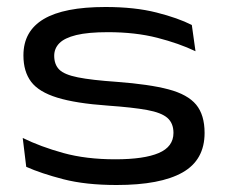

<svg xmlns="http://www.w3.org/2000/svg" viewBox="-20 -514 648 549"><path d="M313.5 15Q225 15 161.2 -1.5Q97.5 -18 55 -37L45 -119.5Q96 -94.5 161 -76.5Q226 -58.5 309.5 -58.5Q392 -58.5 434 -76.5Q476 -94.5 476 -134Q476 -161.5 458.8 -176.8Q441.5 -192 400.5 -199.5Q359.5 -207 288.5 -212Q196.5 -218.5 143.8 -234.8Q91 -251 69 -280.2Q47 -309.5 47 -355V-356Q47 -425 105 -459.5Q163 -494 281.5 -494Q365.5 -494 427.5 -478.2Q489.5 -462.5 528.5 -442.5L539 -367.5Q492 -390 429.5 -406Q367 -422 288.5 -422Q232 -422 198.2 -413.8Q164.5 -405.5 149.8 -390.5Q135 -375.5 135 -354.5Q135 -329.5 149.5 -315Q164 -300.5 202.8 -292.8Q241.5 -285 313.5 -280Q407 -273 461.8 -258.5Q516.5 -244 540.8 -214.8Q565 -185.5 565 -134Q565 -56.5 501.8 -20.8Q438.5 15 313.5 15Z"/></svg>

Font: Anek Gujarati Expanded
Style: Regular
Weight: 400
Width: 7
Designer: Mrunmayee Ghaisas (Gujarati), Yesha Goshar (Latin)
Foundry: Ek Type
Version: Version 1.003